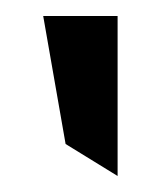

<svg xmlns="http://www.w3.org/2000/svg" viewBox="-20 -797 205 240"><path d="M34 -777 62 -617 127 -577V-777Z"/></svg>

Font: Charger Pro
Style: Regular
Weight: 400
Designer: Jasper
Foundry: Cannot Into Space Fonts
Version: Version 1.09